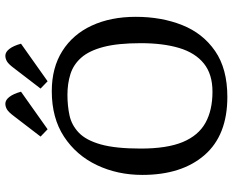

<svg xmlns="http://www.w3.org/2000/svg" viewBox="-98 -780 891 736"><g transform="rotate(-90 348.0 -412.5)"><path d="M344 13Q197 13 121 -74.5Q45 -162 45 -313Q45 -408 82.5 -487Q120 -566 191.5 -613Q263 -660 366 -660Q456 -660 520 -619.5Q584 -579 617.5 -506.5Q651 -434 651 -338Q651 -240 619.5 -160.5Q588 -81 520 -34Q452 13 344 13ZM364 -44Q431 -44 472 -77Q513 -110 531.5 -171.5Q550 -233 550 -319Q550 -407 535.5 -462Q521 -517 494.5 -547Q468 -577 431.5 -588.5Q395 -600 352 -600Q310 -600 273 -592Q236 -584 207 -556.5Q178 -529 162 -472.5Q146 -416 146 -319Q146 -218 171 -158Q196 -98 244.5 -71Q293 -44 364 -44ZM220 -676 192 -703 271 -806Q286 -826 296.5 -832Q307 -838 318 -838Q332 -838 344 -822.5Q356 -807 364 -778ZM404 -676 376 -703 455 -806Q470 -826 480.5 -832Q491 -838 502 -838Q516 -838 528 -822.5Q540 -807 548 -778Z"/></g></svg>

Font: Faustina VF Beta
Style: Regular
Weight: 400
Designer: Alfonso Garcia
Foundry: Omnibus-Type
Version: Version 1.006